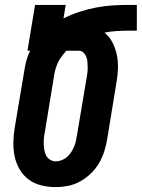

<svg xmlns="http://www.w3.org/2000/svg" viewBox="-20 -755 578 783"><path d="M207 8Q177 8 148.5 1Q120 -6 97.5 -22.5Q75 -39 60.5 -63.5Q46 -88 40 -116Q34 -144 34.5 -174Q35 -204 40 -234L79 -466Q82 -487 87.5 -507.5Q93 -528 103 -548H92L123 -735H248L239 -680Q271 -696 305 -707Q339 -718 373 -724.5Q407 -731 440.5 -733Q474 -735 507 -735H538V-630H507Q482 -630 457 -628.5Q432 -627 406 -622Q426 -606 438.5 -582Q451 -558 456.5 -531Q462 -504 461 -475.5Q460 -447 455 -419L417 -187Q413 -162 405 -137Q397 -112 383.5 -89Q370 -66 350 -47Q330 -28 306.5 -15Q283 -2 257.5 3Q232 8 207 8ZM208 -97Q219 -97 231 -101.5Q243 -106 253 -114.5Q263 -123 270 -134Q277 -145 282 -156.5Q287 -168 289.5 -180Q292 -192 294 -204L333 -436Q335 -447 336.5 -458.5Q338 -470 337.5 -481Q337 -492 336.5 -502.5Q336 -513 332 -523Q328 -533 320.5 -540.5Q313 -548 301 -548H250Q241 -537 232 -525.5Q223 -514 217 -501.5Q211 -489 207 -475.5Q203 -462 201 -449L163 -217Q160 -204 159 -191.5Q158 -179 158.5 -166.5Q159 -154 161 -142Q163 -130 168.5 -120Q174 -110 184.5 -103.5Q195 -97 208 -97Z"/></svg>

Font: Iosevka Term Curly XBd Obl
Style: Regular
Weight: 800
Italic angle: -9°
Designer: Belleve Invis
Foundry: Belleve Invis
Version: Version 32.3.0